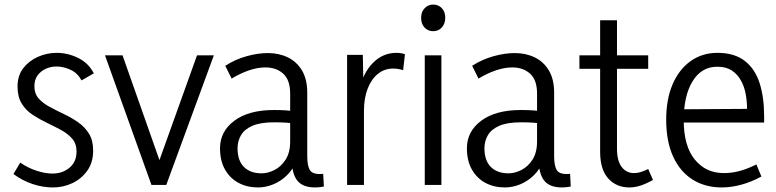

<svg xmlns="http://www.w3.org/2000/svg" viewBox="-20 -812 3407 843"><path d="M212 11Q168 11 123 -4Q78 -19 39 -48L69 -98Q102 -75 140 -62.5Q178 -50 211 -50Q254 -50 285 -75.5Q316 -101 316 -147Q316 -181 297 -203Q278 -225 248.5 -241Q219 -257 186.5 -272.5Q154 -288 124 -307.5Q94 -327 75.5 -357Q57 -387 57 -432Q57 -480 82 -512.5Q107 -545 146.5 -562.5Q186 -580 229 -580Q277 -580 322.5 -558Q368 -536 392 -490L338 -459Q321 -491 290 -505.5Q259 -520 228 -520Q203 -520 181 -510Q159 -500 145 -481Q131 -462 131 -433Q131 -401 149.5 -380Q168 -359 197.5 -343Q227 -327 260 -311.5Q293 -296 322.5 -275.5Q352 -255 370.5 -225.5Q389 -196 389 -151Q389 -99 363.5 -63Q338 -27 298 -8Q258 11 212 11Z M845 -569H919L710 0H645L441 -569H518L691 -78H669Z M1261 -115 1283 -110Q1268 -70 1240.5 -43Q1213 -16 1179.5 -2.5Q1146 11 1113 11Q1065 11 1027.5 -9Q990 -29 968 -67.5Q946 -106 946 -161Q946 -235 1009 -282Q1072 -329 1183 -329Q1210 -329 1235 -327.5Q1260 -326 1283 -321V-268Q1258 -272 1235.5 -273.5Q1213 -275 1184 -275Q1124 -275 1089 -260Q1054 -245 1038.5 -219Q1023 -193 1023 -161Q1023 -107 1051 -79Q1079 -51 1129 -51Q1156 -51 1185 -65.5Q1214 -80 1234 -111Q1254 -142 1254 -191V-401Q1254 -461 1223.5 -488.5Q1193 -516 1145 -516Q1111 -516 1073 -503Q1035 -490 997 -467L969 -523Q1012 -551 1062 -565Q1112 -579 1156 -579Q1205 -579 1244 -560Q1283 -541 1306 -502.5Q1329 -464 1329 -405V-127Q1329 -86 1339.5 -67Q1350 -48 1382 -48Q1386 -48 1390 -48Q1394 -48 1399 -49L1402 7Q1392 9 1382 10Q1372 11 1363 11Q1309 11 1285 -19.5Q1261 -50 1261 -115Z M1504 0V-571H1573L1576 -416H1557Q1574 -492 1617.5 -536Q1661 -580 1721 -580Q1731 -580 1740 -578.5Q1749 -577 1758 -574L1750 -504Q1727 -511 1706 -511Q1668 -511 1639 -487.5Q1610 -464 1594 -422Q1578 -380 1578 -326V0Z M1845 0V-569H1918V0ZM1882 -675Q1859 -675 1844 -691Q1829 -707 1829 -734Q1829 -760 1844.5 -776Q1860 -792 1882 -792Q1905 -792 1920 -776Q1935 -760 1935 -734Q1935 -708 1920 -691.5Q1905 -675 1882 -675Z M2345 -115 2367 -110Q2352 -70 2324.5 -43Q2297 -16 2263.5 -2.5Q2230 11 2197 11Q2149 11 2111.5 -9Q2074 -29 2052 -67.5Q2030 -106 2030 -161Q2030 -235 2093 -282Q2156 -329 2267 -329Q2294 -329 2319 -327.5Q2344 -326 2367 -321V-268Q2342 -272 2319.5 -273.5Q2297 -275 2268 -275Q2208 -275 2173 -260Q2138 -245 2122.5 -219Q2107 -193 2107 -161Q2107 -107 2135 -79Q2163 -51 2213 -51Q2240 -51 2269 -65.5Q2298 -80 2318 -111Q2338 -142 2338 -191V-401Q2338 -461 2307.5 -488.5Q2277 -516 2229 -516Q2195 -516 2157 -503Q2119 -490 2081 -467L2053 -523Q2096 -551 2146 -565Q2196 -579 2240 -579Q2289 -579 2328 -560Q2367 -541 2390 -502.5Q2413 -464 2413 -405V-127Q2413 -86 2423.5 -67Q2434 -48 2466 -48Q2470 -48 2474 -48Q2478 -48 2483 -49L2486 7Q2476 9 2466 10Q2456 11 2447 11Q2393 11 2369 -19.5Q2345 -50 2345 -115Z M2744 11Q2686 11 2650.5 -28.5Q2615 -68 2615 -145V-723H2689V-159Q2689 -106 2709.5 -79Q2730 -52 2764 -52Q2778 -52 2793 -56.5Q2808 -61 2826 -70L2847 -22Q2819 -6 2793.5 2.5Q2768 11 2744 11ZM2524 -510V-569H2826V-510Z M3149 11Q3076 11 3021 -23.5Q2966 -58 2935.5 -124.5Q2905 -191 2905 -287Q2905 -376 2933 -441.5Q2961 -507 3012 -543.5Q3063 -580 3130 -580Q3204 -580 3249.5 -545Q3295 -510 3315 -447.5Q3335 -385 3335 -302V-274H2946L2947 -332L3260 -334Q3260 -369 3253.5 -402Q3247 -435 3231.5 -461.5Q3216 -488 3191.5 -503.5Q3167 -519 3129 -519Q3060 -519 3021 -455.5Q2982 -392 2982 -284Q2982 -171 3030.5 -111.5Q3079 -52 3158 -52Q3194 -52 3228.5 -61.5Q3263 -71 3301 -90L3323 -37Q3279 -13 3234.5 -1Q3190 11 3149 11Z"/></svg>

Font: Yaldevi
Style: Regular
Weight: 400
Designer: Sol Matas, Rajitha Manaperi, Kosala Senevirathne
Foundry: Mooniak
Version: Version 1.100